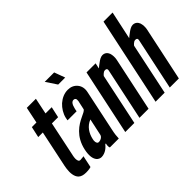

<svg xmlns="http://www.w3.org/2000/svg" viewBox="-99 -1118 1510 1510"><g transform="rotate(-45 656.0 -363.5)"><path d="M306 -682 278 -547H347L327 -456H258L201 -184C197 -167 192 -146 192 -127C193 -108 197 -94 213 -94C221 -94 232 -95 239 -96C241 -97 243 -97 245 -97C247 -97 249 -97 251 -98L230 1C227 2 225 2 223 3C220 4 217 4 214 5C204 7 191 8 175 8C115 8 95 -21 88 -60C81 -99 91 -144 98 -176L157 -456H106L126 -547H177L205 -682Z M554 -727 587 -637H509L449 -727ZM526 -417C529 -426 531 -439 530 -450C528 -461 521 -467 509 -467C492 -467 483 -454 476 -438C473 -430 471 -421 468 -412C467 -407 466 -403 465 -399C464 -394 464 -390 463 -386H362L366 -409C375 -449 398 -485 427 -512C458 -539 494 -555 533 -555C566 -555 593 -543 612 -520C631 -497 638 -467 630 -431L559 -95C548 -46 547 -24 546 0H447C440 -11 444 -37 447 -44H440C433 -35 421 -22 405 -11C389 0 368 8 348 8C335 8 315 3 303 -17C290 -36 283 -70 295 -127C308 -188 335 -231 366 -262C397 -293 431 -311 458 -324C486 -337 506 -346 513 -357ZM494 -264C439 -243 409 -194 398 -142C395 -133 395 -123 396 -112C399 -100 403 -91 415 -91C438 -91 460 -105 464 -124Z M719 0H618L734 -547H835L825 -501C827 -502 832 -505 839 -512C846 -517 854 -523 863 -530C880 -543 901 -555 918 -555C945 -555 961 -539 969 -519C976 -498 977 -471 972 -448L877 0H776L868 -433C872 -454 861 -457 849 -457C838 -457 830 -451 822 -444C820 -442 818 -440 816 -438C814 -436 812 -434 810 -431Z M1056 0H955L1111 -735H1212L1162 -501C1164 -502 1169 -505 1176 -512C1183 -517 1191 -523 1200 -530C1217 -543 1238 -555 1255 -555C1282 -555 1298 -539 1306 -519C1313 -498 1314 -471 1309 -448L1214 0H1113L1205 -433C1209 -454 1198 -457 1186 -457C1175 -457 1167 -451 1159 -444C1157 -442 1155 -440 1153 -438C1151 -436 1149 -434 1147 -431Z"/></g></svg>

Font: League Gothic Italic
Style: Regular
Weight: 400
Designer: Tyler Finck
Foundry: The League of Moveable Type
Version: Version 1.001;PS 001.001;hotconv 1.0.56;makeotf.lib2.0.21325